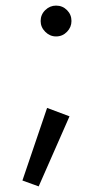

<svg xmlns="http://www.w3.org/2000/svg" viewBox="-20 -495 370 685"><path d="M125 -420Q125 -443 141.5 -459Q158 -475 180 -475Q203 -475 219 -459Q235 -443 235 -420Q235 -398 219 -381.5Q203 -365 180 -365Q158 -365 141.5 -381.5Q125 -398 125 -420ZM148 -110 228 -80 118 170 60 149Z"/></svg>

Font: Von Book
Style: Regular
Weight: 400
Version: Version 4.000; ttfautohint (v1.8.4.7-5d5b)